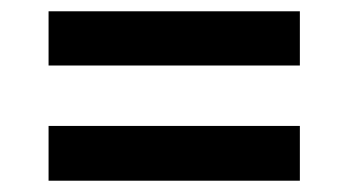

<svg xmlns="http://www.w3.org/2000/svg" viewBox="-20 -417 617 340"><path d="M66 -397H511V-301H66ZM66 -194H511V-97H66Z"/></svg>

Font: Athiti SemiBold
Style: Regular
Weight: 600
Designer: CadsonDemak Team
Foundry: CadsonDemak
Version: Version 1.032